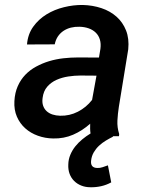

<svg xmlns="http://www.w3.org/2000/svg" viewBox="-20 -559 627 788"><path d="M441.9 0 444.8 1.5Q429.7 8.8 414.3 18.1Q398.9 27.3 386.2 39.3Q373.5 51.3 364.7 66.4Q356 81.5 354 99.6Q352.1 113.8 357.9 121.8Q363.8 129.9 378.9 130.4Q390.1 130.9 401.1 127.2Q412.1 123.5 422.9 119.6L436.5 189.5Q417 200.2 395.3 205.1Q373.5 210 351.6 209.5Q330.6 209.5 313.5 202.6Q296.4 195.8 284.2 183.6Q272 171.4 265.6 154.3Q259.3 137.2 260.3 116.2Q260.7 95.2 268.6 76.4Q276.4 57.6 289.1 41.7Q301.8 25.9 317.9 12.7Q334 -0.5 351.6 -11.2Q350.1 -21 349.9 -31Q349.6 -41 350.1 -51.3Q317.9 -22.5 280 -6.1Q242.2 10.3 198.2 9.3Q165 8.8 135.3 -2Q105.5 -12.7 83.5 -32.5Q61.5 -52.2 49.3 -80.3Q37.1 -108.4 39.1 -144Q41 -178.7 53 -205.6Q64.9 -232.4 84 -252.2Q103 -272 128.2 -285.6Q153.3 -299.3 181.6 -307.9Q210 -316.4 240 -319.8Q270 -323.2 299.8 -323.2L386.2 -322.8L392.1 -358.4Q395 -379.9 389.9 -396.7Q384.8 -413.6 373 -425Q361.3 -436.5 344.2 -442.6Q327.1 -448.7 306.2 -449.2Q287.6 -449.7 271 -445.6Q254.4 -441.4 240.7 -432.4Q227.1 -423.3 217.8 -409.7Q208.5 -396 204.6 -377L90.8 -376.5Q94.2 -418.5 116.2 -449.2Q138.2 -480 170.9 -500Q203.6 -520 242.7 -529.5Q281.7 -539.1 319.3 -538.6Q360.4 -537.6 396.2 -525.6Q432.1 -513.7 458 -490.7Q483.9 -467.8 497.3 -434.1Q510.7 -400.4 506.3 -356.4L467.8 -120.6Q463.4 -92.8 461.9 -64.5Q460.4 -36.1 469.2 -8.8L468.3 0ZM226.6 -84Q265.6 -83 299.8 -100.6Q334 -118.2 357.9 -148.9L376 -248.5L310.1 -249Q286.1 -249 260.3 -245.1Q234.4 -241.2 211.9 -231.2Q189.5 -221.2 173.8 -203.1Q158.2 -185.1 154.8 -156.7Q152.3 -138.7 157 -125.2Q161.6 -111.8 171.4 -102.8Q181.2 -93.8 195.3 -89.1Q209.5 -84.5 226.6 -84Z"/></svg>

Font: Roboto Mono Medium
Style: Italic
Weight: 500
Designer: Google
Version: Version 2.000985; 2015; ttfautohint (v1.3)